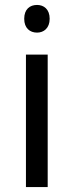

<svg xmlns="http://www.w3.org/2000/svg" viewBox="-20 -757 298 777"><path d="M130 -737C101 -737 78 -720 78 -681C78 -643 101 -625 130 -625C157 -625 181 -643 181 -681C181 -720 157 -737 130 -737ZM173 -536H85V0H173Z"/></svg>

Font: Noto Sans EgyptHiero
Style: Regular
Weight: 400
Designer: Monotype Design Team
Foundry: Monotype Imaging Inc.
Version: Version 2.002